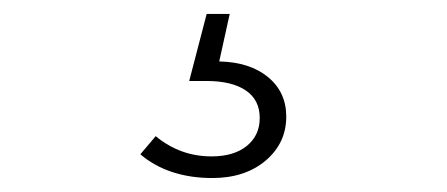

<svg xmlns="http://www.w3.org/2000/svg" viewBox="-20 -20 640 275"><path d="M284 235Q253 235 227 226.5Q201 218 181 201L203 175Q238 204 283 204Q315 204 333.5 189Q352 174 352 149Q352 123 332 109.5Q312 96 276 96H251L276 0H309L294 68Q338 69 364 90.5Q390 112 390 147Q390 185 360.5 210Q331 235 284 235Z"/></svg>

Font: Red Hat Text VF
Style: Regular
Weight: 300
Designer: Pentagram, MCKL
Foundry: Pentagram, MCKL
Version: Version 1.023